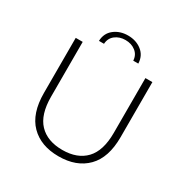

<svg xmlns="http://www.w3.org/2000/svg" viewBox="-195 -1045 1183 1217"><g transform="rotate(30 396.5 -437.0)"><path d="M396 5Q266 5 191 -71Q116 -147 116 -297V-700H167V-299Q167 -168 227 -105Q287 -42 397 -42Q506 -42 566 -105Q626 -168 626 -299V-700H677V-297Q677 -147 602 -71Q527 5 396 5ZM253 -757Q255 -814 296.5 -846.5Q338 -879 397 -879Q456 -879 497.5 -846.5Q539 -814 541 -757H504Q502 -798 471.5 -822Q441 -846 397 -846Q353 -846 322.5 -822Q292 -798 290 -757Z"/></g></svg>

Font: Montserrat Light
Style: Regular
Weight: 300
Designer: Julieta Ulanovsky
Foundry: Julieta Ulanovsky
Version: Version 9.000; ttfautohint (v1.8.4.7-5d5b)